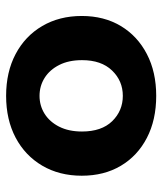

<svg xmlns="http://www.w3.org/2000/svg" viewBox="28 -552 529 625"><g transform="rotate(90 292.5 -239.5)"><path d="M519.7 -368.3C498.2 -404.6 467.9 -432.8 428.9 -453.1C389.8 -473.4 344.1 -483.5 292 -483.5C240.3 -483.5 195 -473.4 156 -453.1C116.9 -432.8 86.5 -404.6 64.7 -368.3C42.9 -332 32 -289.6 32 -241.1C32 -192.5 42.9 -149.7 64.7 -112.5C86.5 -75.3 117 -46.4 156 -25.8C195 -5.2 240.3 5.1 292 5.1C343.6 5.1 388.9 -5.2 428 -25.8C467 -46.4 497.4 -75.3 519.3 -112.5C541.1 -149.7 552 -192.5 552 -241.1C552 -289.6 541.3 -332 519.7 -368.3ZM392.5 -167.8C382 -147.2 368.1 -131.4 350.6 -120.3C333 -109.3 313.6 -103.7 292 -103.7C270.4 -103.7 250.9 -109.3 233.4 -120.3C215.8 -131.4 201.9 -147.2 191.5 -167.8C181 -188.4 175.8 -213.1 175.8 -242C175.8 -283.8 187 -316.4 209.5 -339.7C231.9 -363.1 259.4 -374.8 292 -374.8C324.5 -374.8 352 -363.2 374.5 -340.2C396.9 -317.1 408.1 -284.4 408.1 -242C408.1 -213.1 402.9 -188.4 392.4 -167.8Z"/></g></svg>

Font: Diatome Awesome Bold
Style: Regular
Weight: 400
Designer: 15.100.17
Foundry: 15.100.17
Version: Version 1.010;Fontself Maker 3.5.8